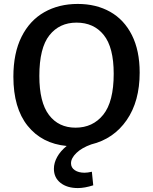

<svg xmlns="http://www.w3.org/2000/svg" viewBox="-20 -733 776 976"><path d="M341 97Q341 119 360 132Q379 145 410 145Q425 145 447 140L454 209Q410 223 376 223Q321 223 287.5 196.5Q254 170 254 125Q254 95 270.5 65Q287 35 319 9Q193 -3 120.5 -93.5Q48 -184 48 -343Q48 -463 89.5 -546Q131 -629 205 -671Q279 -713 375 -713Q469 -713 540 -673Q611 -633 650.5 -554.5Q690 -476 690 -364Q690 -218 624 -122.5Q558 -27 444 1Q396 18 368.5 44.5Q341 71 341 97ZM364 -84Q452 -84 505 -150Q558 -216 558 -358Q558 -492 507.5 -555Q457 -618 369 -618Q282 -618 231 -553.5Q180 -489 180 -347Q180 -213 229 -148.5Q278 -84 364 -84Z"/></svg>

Font: Bitter Pro SemiBold
Style: Regular
Weight: 600
Designer: Sol Matas, and Bitter project Authors
Foundry: Sol Matas
Version: Version 1.010